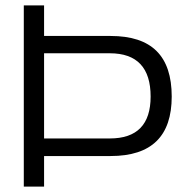

<svg xmlns="http://www.w3.org/2000/svg" viewBox="-20 -690 700 710"><path d="M143 0V-113H389C541 -113 615 -187 615 -333C615 -483 541 -557 389 -557H143V-670H68V0ZM143 -178V-493H386C487 -493 537 -439 537 -333C537 -230 487 -178 386 -178Z"/></svg>

Font: LT Wave Alt Light
Style: Regular
Weight: 300
Designer: Daniel Lyons
Version: Version 2.5 (Glyphs App)